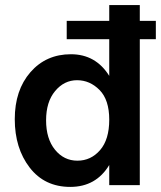

<svg xmlns="http://www.w3.org/2000/svg" viewBox="-20 -727 634 754"><path d="M529 0H409V-79Q357 7 256 7Q155 7 96.5 -69Q38 -145 38 -259Q38 -373 99.5 -443.5Q161 -514 258.5 -514Q356 -514 409 -429V-573H242V-645H409V-707H529V-645H592V-573H529ZM282.5 -412Q232 -412 196.5 -369.5Q161 -327 161 -254.5Q161 -182 196 -139Q231 -96 284 -96Q337 -96 373 -137.5Q409 -179 409 -257Q409 -335 371 -373.5Q333 -412 282.5 -412Z"/></svg>

Font: Hind Kochi SemiBold
Style: Regular
Weight: 600
Designer: Dhruvi Tolia
Foundry: Indian Type Foundry
Version: Version 0.702;PS 1.0;hotconv 1.0.81;makeotf.lib2.5.63406